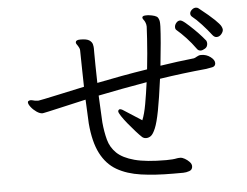

<svg xmlns="http://www.w3.org/2000/svg" viewBox="-52 -823 1103 859"><g transform="rotate(-5 500.0 -393.5)"><path d="M939 -620Q929 -620 921 -630Q902 -655 878 -681Q854 -707 837 -720Q830 -726 830 -734Q830 -743 838.5 -751Q847 -759 857 -759Q864 -759 869 -755Q917 -717 938 -696.5Q959 -676 964 -666.5Q969 -657 969 -651Q969 -641 960 -630.5Q951 -620 939 -620ZM691 -28Q611 -28 548 -37Q485 -46 440 -72Q395 -98 368.5 -149.5Q342 -201 335 -285Q334 -300 333 -328.5Q332 -357 330 -392Q258 -376 218 -366.5Q178 -357 160.5 -353.5Q143 -350 139 -349Q135 -348 133 -348Q121 -348 106.5 -358Q92 -368 82 -381Q72 -394 72 -402Q72 -407 75 -408Q80 -411 84 -411Q89 -411 94.5 -409.5Q100 -408 105 -407Q109 -407 112 -406.5Q115 -406 119 -406Q121 -406 125.5 -407Q130 -408 149 -411.5Q168 -415 210 -424.5Q252 -434 328 -450Q327 -488 326.5 -523Q326 -558 325.5 -582.5Q325 -607 325 -614Q325 -619 322.5 -624.5Q320 -630 318 -633Q315 -638 312 -642Q309 -646 309 -650V-652Q310 -662 330 -662Q359 -662 370.5 -654Q382 -646 384.5 -635.5Q387 -625 387 -618V-597Q387 -576 387.5 -539.5Q388 -503 389 -462Q443 -473 500.5 -483.5Q558 -494 616 -503Q620 -539 623 -574Q626 -609 628 -640L631 -694Q631 -700 630 -703Q629 -707 628 -710Q627 -713 626 -715Q624 -720 619.5 -725.5Q615 -731 615 -736Q616 -741 621 -742.5Q626 -744 632 -744H642Q677 -740 684.5 -729.5Q692 -719 692 -702V-689Q691 -662 687 -615Q683 -568 677 -514Q715 -520 753.5 -525Q792 -530 829 -534Q834 -535 843 -540.5Q852 -546 861 -546H863Q886 -546 904 -532.5Q922 -519 922 -505V-503Q921 -490 907.5 -487Q894 -484 880 -482Q827 -477 774.5 -470.5Q722 -464 670 -456Q658 -366 648 -314Q638 -262 627.5 -237Q617 -212 607 -204.5Q597 -197 585 -197Q576 -197 568 -203Q557 -213 540.5 -231.5Q524 -250 508 -269.5Q492 -289 481.5 -305Q471 -321 471 -327Q471 -331 474 -333.5Q477 -336 479 -336Q484 -336 491 -332Q498 -328 505 -323L575 -278Q586 -304 594 -349Q602 -394 609 -446Q552 -436 497.5 -426Q443 -416 390 -405Q392 -367 393.5 -334Q395 -301 396 -284Q400 -241 409.5 -205.5Q419 -170 445.5 -144.5Q472 -119 524 -105Q576 -91 666 -91Q681 -91 693.5 -92Q706 -93 715 -95Q719 -96 730 -96Q738 -96 749.5 -89.5Q761 -83 770 -73.5Q779 -64 779 -54Q779 -38 764.5 -33Q750 -28 737 -28ZM894 -596Q894 -580 882.5 -573Q871 -566 863 -566Q852 -566 846 -575Q826 -603 804 -626.5Q782 -650 762 -667Q757 -671 757 -680Q757 -690 764.5 -699Q772 -708 782 -708Q790 -708 806.5 -694Q823 -680 842 -661.5Q861 -643 875 -627Q889 -611 891 -608Q894 -602 894 -596Z"/></g></svg>

Font: Moon Stars Kai T HW
Style: Regular
Weight: 400
Designer: GuiWonder
Version: Version 1.101